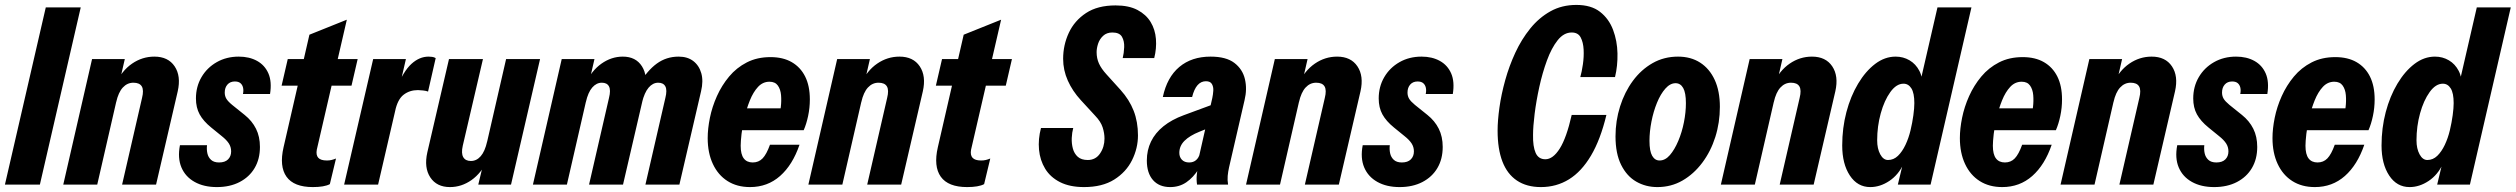

<svg xmlns="http://www.w3.org/2000/svg" viewBox="-29 -750 10220 780"><path d="M-9 0 157 -720H299L133 0Z M228 0 345 -510H478L456 -414H461L366 0ZM467 0 548 -352Q556 -384 547 -399Q538 -414 513 -414Q488 -414 470 -394.5Q452 -375 443 -335L441 -409Q466 -463 507.5 -491.5Q549 -520 598 -520Q654 -520 680.5 -480.5Q707 -441 693 -379L605 0Z M852 10Q799 10 761.5 -11Q724 -32 708 -70Q692 -108 702 -160H812Q810 -143 813.5 -127Q817 -111 828.5 -100.5Q840 -90 861 -90Q885 -90 897.5 -102.5Q910 -115 910 -135Q910 -153 900.5 -167.5Q891 -182 872 -197L829 -232Q797 -258 782 -285.5Q767 -313 767 -350Q767 -398 789.5 -436.5Q812 -475 851.5 -497.5Q891 -520 941 -520Q984 -520 1015.5 -502.5Q1047 -485 1061.5 -451.5Q1076 -418 1068 -368H958Q961 -382 958.5 -393.5Q956 -405 948 -412Q940 -419 925 -419Q906 -419 895 -406.5Q884 -394 884 -374Q884 -360 890.5 -349Q897 -338 914 -324L965 -283Q995 -259 1011 -227Q1027 -195 1027 -153Q1027 -104 1005.5 -67.5Q984 -31 944.5 -10.5Q905 10 852 10Z M1242 10Q1165 10 1135 -32Q1105 -74 1123 -152L1228 -609L1380 -670L1258 -142Q1254 -120 1264 -109Q1274 -98 1299 -98Q1309 -98 1317.5 -100Q1326 -102 1336 -106L1311 -2Q1300 4 1282.5 7Q1265 10 1242 10ZM1115 -402 1140 -510H1424L1399 -402Z M1369 0 1487 -510H1620L1591 -384H1596L1507 0ZM1576 -298 1581 -390Q1610 -461 1642.5 -490.5Q1675 -520 1712 -520Q1719 -520 1726.5 -519Q1734 -518 1741 -514L1710 -378Q1703 -381 1689.5 -382.5Q1676 -384 1669 -384Q1635 -384 1610.5 -365Q1586 -346 1576 -298Z M1799 10Q1745 10 1719 -29.5Q1693 -69 1707 -131L1795 -510H1933L1851 -158Q1844 -127 1853 -111.5Q1862 -96 1884 -96Q1907 -96 1924 -115.5Q1941 -135 1950 -175L1952 -101Q1927 -47 1886.5 -18.5Q1846 10 1799 10ZM1914 0 1937 -96H1932L2027 -510H2165L2047 0Z M2136 0 2253 -510H2386L2364 -414H2369L2274 0ZM2364 0 2445 -352Q2453 -384 2445 -399Q2437 -414 2416 -414Q2394 -414 2377 -394.5Q2360 -375 2351 -335L2349 -409Q2374 -463 2414.5 -491.5Q2455 -520 2501 -520Q2554 -520 2579 -480.5Q2604 -441 2590 -379L2502 0ZM2593 0 2674 -352Q2682 -384 2674 -399Q2666 -414 2645 -414Q2623 -414 2606 -394Q2589 -374 2579 -333L2567 -407Q2600 -463 2639 -491.5Q2678 -520 2728 -520Q2764 -520 2787.5 -502Q2811 -484 2820 -452.5Q2829 -421 2819 -379L2731 0Z M3018 10Q2965 10 2926.5 -14.5Q2888 -39 2867 -84Q2846 -129 2846 -189Q2846 -227 2855 -271.5Q2864 -316 2883.5 -359.5Q2903 -403 2933 -439Q2963 -475 3005 -496.5Q3047 -518 3101 -518Q3152 -518 3187.5 -497.5Q3223 -477 3242 -439Q3261 -401 3261 -346Q3261 -312 3254 -279Q3247 -246 3236 -221H2932L2951 -310H3169L3135 -271Q3140 -290 3143 -315Q3146 -340 3144 -363.5Q3142 -387 3131 -402.5Q3120 -418 3097 -418Q3070 -418 3050.5 -397Q3031 -376 3017.5 -342.5Q3004 -309 2995.5 -273Q2987 -237 2983.5 -206Q2980 -175 2980 -158Q2980 -123 2992.5 -106.5Q3005 -90 3029 -90Q3053 -90 3069 -106.5Q3085 -123 3099 -162H3219Q3191 -80 3140 -35Q3089 10 3018 10Z M3255 0 3372 -510H3505L3483 -414H3488L3393 0ZM3494 0 3575 -352Q3583 -384 3574 -399Q3565 -414 3540 -414Q3515 -414 3497 -394.5Q3479 -375 3470 -335L3468 -409Q3493 -463 3534.5 -491.5Q3576 -520 3625 -520Q3681 -520 3707.5 -480.5Q3734 -441 3720 -379L3632 0Z M3900 10Q3823 10 3793 -32Q3763 -74 3781 -152L3886 -609L4038 -670L3916 -142Q3912 -120 3922 -109Q3932 -98 3957 -98Q3967 -98 3975.5 -100Q3984 -102 3994 -106L3969 -2Q3958 4 3940.5 7Q3923 10 3900 10ZM3773 -402 3798 -510H4082L4057 -402Z M4375 10Q4317 10 4277.5 -10Q4238 -30 4217 -64.5Q4196 -99 4192 -142Q4188 -185 4200 -230H4331Q4326 -212 4325 -189.5Q4324 -167 4329.5 -146.5Q4335 -126 4349.5 -113Q4364 -100 4390 -100Q4422 -100 4440 -126.5Q4458 -153 4458 -187Q4458 -209 4450.5 -232.5Q4443 -256 4420 -280L4362 -343Q4328 -380 4309 -422.5Q4290 -465 4290 -511Q4290 -567 4313 -616.5Q4336 -666 4383 -697Q4430 -728 4503 -728Q4557 -728 4592 -709.5Q4627 -691 4645.5 -660.5Q4664 -630 4667 -591.5Q4670 -553 4660 -514H4532Q4537 -534 4538 -558.5Q4539 -583 4529 -600.5Q4519 -618 4490 -618Q4467 -618 4452.5 -604.5Q4438 -591 4432 -572.5Q4426 -554 4426 -538Q4426 -513 4435.5 -492Q4445 -471 4466 -448L4523 -385Q4559 -345 4576.5 -300Q4594 -255 4594 -200Q4594 -148 4570 -99.5Q4546 -51 4497.5 -20.5Q4449 10 4375 10Z M4834 0Q4831 -20 4833 -40Q4835 -60 4839 -82L4835 -83L4896 -352Q4899 -366 4900 -381.5Q4901 -397 4894.5 -408.5Q4888 -420 4870 -420Q4850 -420 4836 -404Q4822 -388 4814 -356H4695Q4712 -436 4762 -478Q4812 -520 4889 -520Q4952 -520 4985.5 -494.5Q5019 -469 5028.5 -428.5Q5038 -388 5027 -343L4964 -70Q4960 -52 4958.5 -35.5Q4957 -19 4960 0ZM4725 10Q4680 10 4655 -18.5Q4630 -47 4630 -98Q4630 -140 4647 -175Q4664 -210 4697.5 -237Q4731 -264 4780 -282L4929 -337L4906 -240L4844 -215Q4804 -199 4783 -178Q4762 -157 4762 -129Q4762 -112 4772.5 -101Q4783 -90 4802 -90Q4819 -90 4830 -99.5Q4841 -109 4845 -125L4841 -64Q4819 -29 4790.5 -9.5Q4762 10 4725 10Z M5033 0 5150 -510H5283L5261 -414H5266L5171 0ZM5272 0 5353 -352Q5361 -384 5352 -399Q5343 -414 5318 -414Q5293 -414 5275 -394.5Q5257 -375 5248 -335L5246 -409Q5271 -463 5312.5 -491.5Q5354 -520 5403 -520Q5459 -520 5485.5 -480.5Q5512 -441 5498 -379L5410 0Z M5657 10Q5604 10 5566.5 -11Q5529 -32 5513 -70Q5497 -108 5507 -160H5617Q5615 -143 5618.5 -127Q5622 -111 5633.5 -100.5Q5645 -90 5666 -90Q5690 -90 5702.5 -102.5Q5715 -115 5715 -135Q5715 -153 5705.5 -167.5Q5696 -182 5677 -197L5634 -232Q5602 -258 5587 -285.5Q5572 -313 5572 -350Q5572 -398 5594.5 -436.5Q5617 -475 5656.5 -497.5Q5696 -520 5746 -520Q5789 -520 5820.5 -502.5Q5852 -485 5866.5 -451.5Q5881 -418 5873 -368H5763Q5766 -382 5763.5 -393.5Q5761 -405 5753 -412Q5745 -419 5730 -419Q5711 -419 5700 -406.5Q5689 -394 5689 -374Q5689 -360 5695.5 -349Q5702 -338 5719 -324L5770 -283Q5800 -259 5816 -227Q5832 -195 5832 -153Q5832 -104 5810.5 -67.5Q5789 -31 5749.5 -10.5Q5710 10 5657 10Z M6231 10Q6173 10 6133.5 -16.5Q6094 -43 6074.5 -94Q6055 -145 6055 -219Q6055 -260 6062.5 -313.5Q6070 -367 6086 -424.5Q6102 -482 6127 -536Q6152 -590 6187.5 -634Q6223 -678 6269.5 -704Q6316 -730 6375 -730Q6435 -730 6471 -702Q6507 -674 6524 -629Q6541 -584 6542 -533Q6543 -482 6532 -437H6391Q6397 -458 6401.5 -488.5Q6406 -519 6404.5 -548.5Q6403 -578 6392.5 -598Q6382 -618 6356 -618Q6324 -618 6299 -586.5Q6274 -555 6255.5 -504.5Q6237 -454 6224.5 -397Q6212 -340 6205.5 -288Q6199 -236 6199 -202Q6198 -155 6209.5 -129Q6221 -103 6249 -103Q6280 -103 6307.5 -146.5Q6335 -190 6356 -283H6497Q6473 -183 6434.5 -118Q6396 -53 6345 -21.5Q6294 10 6231 10Z M6704 10Q6657 10 6618.5 -12Q6580 -34 6557 -80Q6534 -126 6534 -196Q6534 -259 6552.5 -317.5Q6571 -376 6604.5 -421.5Q6638 -467 6684.5 -493.5Q6731 -520 6788 -520Q6840 -520 6878 -495.5Q6916 -471 6937 -425.5Q6958 -380 6958 -316Q6958 -252 6939.5 -193.5Q6921 -135 6886.5 -89Q6852 -43 6806 -16.5Q6760 10 6704 10ZM6713 -98Q6736 -98 6755 -120Q6774 -142 6789 -177.5Q6804 -213 6812 -253.5Q6820 -294 6820 -331Q6820 -373 6809 -392.5Q6798 -412 6778 -412Q6756 -412 6736.5 -390Q6717 -368 6702.5 -332.5Q6688 -297 6680 -256Q6672 -215 6672 -178Q6672 -136 6683 -117Q6694 -98 6713 -98Z M6962 0 7079 -510H7212L7190 -414H7195L7100 0ZM7201 0 7282 -352Q7290 -384 7281 -399Q7272 -414 7247 -414Q7222 -414 7204 -394.5Q7186 -375 7177 -335L7175 -409Q7200 -463 7241.5 -491.5Q7283 -520 7332 -520Q7388 -520 7414.5 -480.5Q7441 -441 7427 -379L7339 0Z M7681 0 7703 -92 7705 -86Q7684 -40 7646.5 -15Q7609 10 7569 10Q7517 10 7486 -37Q7455 -84 7455 -159Q7455 -230 7472 -294.5Q7489 -359 7519.5 -410Q7550 -461 7589 -490.5Q7628 -520 7672 -520Q7703 -520 7728.5 -505Q7754 -490 7768.5 -462Q7783 -434 7780 -394L7768 -399L7842 -720H7980L7814 0ZM7641 -100Q7664 -100 7681.5 -117Q7699 -134 7712 -161.5Q7725 -189 7732.5 -220.5Q7740 -252 7744 -281.5Q7748 -311 7748 -331Q7748 -372 7736 -391Q7724 -410 7704 -410Q7675 -410 7650.5 -376Q7626 -342 7611.5 -289.5Q7597 -237 7597 -180Q7597 -146 7609.5 -123Q7622 -100 7641 -100Z M8105 10Q8052 10 8013.5 -14.5Q7975 -39 7954 -84Q7933 -129 7933 -189Q7933 -227 7942 -271.5Q7951 -316 7970.5 -359.5Q7990 -403 8020 -439Q8050 -475 8092 -496.5Q8134 -518 8188 -518Q8239 -518 8274.5 -497.5Q8310 -477 8329 -439Q8348 -401 8348 -346Q8348 -312 8341 -279Q8334 -246 8323 -221H8019L8038 -310H8256L8222 -271Q8227 -290 8230 -315Q8233 -340 8231 -363.5Q8229 -387 8218 -402.5Q8207 -418 8184 -418Q8157 -418 8137.5 -397Q8118 -376 8104.5 -342.5Q8091 -309 8082.5 -273Q8074 -237 8070.5 -206Q8067 -175 8067 -158Q8067 -123 8079.5 -106.5Q8092 -90 8116 -90Q8140 -90 8156 -106.5Q8172 -123 8186 -162H8306Q8278 -80 8227 -35Q8176 10 8105 10Z M8342 0 8459 -510H8592L8570 -414H8575L8480 0ZM8581 0 8662 -352Q8670 -384 8661 -399Q8652 -414 8627 -414Q8602 -414 8584 -394.5Q8566 -375 8557 -335L8555 -409Q8580 -463 8621.5 -491.5Q8663 -520 8712 -520Q8768 -520 8794.5 -480.5Q8821 -441 8807 -379L8719 0Z M8966 10Q8913 10 8875.5 -11Q8838 -32 8822 -70Q8806 -108 8816 -160H8926Q8924 -143 8927.5 -127Q8931 -111 8942.5 -100.5Q8954 -90 8975 -90Q8999 -90 9011.5 -102.5Q9024 -115 9024 -135Q9024 -153 9014.5 -167.5Q9005 -182 8986 -197L8943 -232Q8911 -258 8896 -285.5Q8881 -313 8881 -350Q8881 -398 8903.5 -436.5Q8926 -475 8965.5 -497.5Q9005 -520 9055 -520Q9098 -520 9129.5 -502.5Q9161 -485 9175.5 -451.5Q9190 -418 9182 -368H9072Q9075 -382 9072.5 -393.5Q9070 -405 9062 -412Q9054 -419 9039 -419Q9020 -419 9009 -406.5Q8998 -394 8998 -374Q8998 -360 9004.5 -349Q9011 -338 9028 -324L9079 -283Q9109 -259 9125 -227Q9141 -195 9141 -153Q9141 -104 9119.5 -67.5Q9098 -31 9058.5 -10.5Q9019 10 8966 10Z M9375 10Q9322 10 9283.5 -14.5Q9245 -39 9224 -84Q9203 -129 9203 -189Q9203 -227 9212 -271.5Q9221 -316 9240.5 -359.5Q9260 -403 9290 -439Q9320 -475 9362 -496.5Q9404 -518 9458 -518Q9509 -518 9544.5 -497.5Q9580 -477 9599 -439Q9618 -401 9618 -346Q9618 -312 9611 -279Q9604 -246 9593 -221H9289L9308 -310H9526L9492 -271Q9497 -290 9500 -315Q9503 -340 9501 -363.5Q9499 -387 9488 -402.5Q9477 -418 9454 -418Q9427 -418 9407.5 -397Q9388 -376 9374.5 -342.5Q9361 -309 9352.5 -273Q9344 -237 9340.5 -206Q9337 -175 9337 -158Q9337 -123 9349.5 -106.5Q9362 -90 9386 -90Q9410 -90 9426 -106.5Q9442 -123 9456 -162H9576Q9548 -80 9497 -35Q9446 10 9375 10Z M9872 0 9894 -92 9896 -86Q9875 -40 9837.5 -15Q9800 10 9760 10Q9708 10 9677 -37Q9646 -84 9646 -159Q9646 -230 9663 -294.5Q9680 -359 9710.5 -410Q9741 -461 9780 -490.5Q9819 -520 9863 -520Q9894 -520 9919.5 -505Q9945 -490 9959.5 -462Q9974 -434 9971 -394L9959 -399L10033 -720H10171L10005 0ZM9832 -100Q9855 -100 9872.5 -117Q9890 -134 9903 -161.5Q9916 -189 9923.5 -220.5Q9931 -252 9935 -281.5Q9939 -311 9939 -331Q9939 -372 9927 -391Q9915 -410 9895 -410Q9866 -410 9841.5 -376Q9817 -342 9802.5 -289.5Q9788 -237 9788 -180Q9788 -146 9800.5 -123Q9813 -100 9832 -100Z"/></svg>

Font: Instrument Sans Condensed
Style: Bold Italic
Weight: 700
Width: 3
Italic angle: -13°
Designer: Rodrigo Fuenzalida
Foundry: fragTYPE
Version: Version 1.000;gftools[0.9.28]